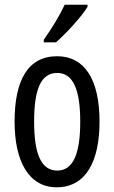

<svg xmlns="http://www.w3.org/2000/svg" viewBox="-20 -786 485 816"><path d="M352 -757V-766H255C234 -721 204 -671 166 -617V-606H218C259 -642 327 -715 352 -757ZM403 -269C403 -452 337 -547 223 -547C99 -547 42 -446 42 -269C42 -101 102 10 221 10C346 10 403 -102 403 -269ZM125 -269C125 -407 154 -476 223 -476C290 -476 321 -407 321 -269C321 -130 290 -61 223 -61C155 -61 125 -132 125 -269Z"/></svg>

Font: Noto Sans Gujarati ExtraCondensed
Style: Regular
Weight: 400
Width: 2
Designer: Jelle Bosma - Monotype Design Team, Universal Thirst
Foundry: Monotype Imaging Inc.
Version: Version 2.106